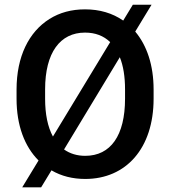

<svg xmlns="http://www.w3.org/2000/svg" viewBox="-20 -761 728 827"><path d="M641.6 -375C641.6 -480.5 612.8 -564.9 562.5 -625L632.8 -740.7H552.2L510.7 -672.4C463.9 -704.6 409.2 -720.7 346.2 -720.7C288.1 -720.7 237.3 -707 192.9 -679.2C104.5 -623.5 51.3 -518.1 51.3 -375V-335.9C51.3 -220.7 85.9 -129.9 146 -69.8L75.7 45.9H157.2L201.7 -27.3C244.1 -2.4 293 9.8 347.2 9.8C522.5 9.8 641.6 -121.6 641.6 -335.9ZM174.3 -376C174.3 -534.2 238.8 -620.6 346.2 -620.6C390.1 -620.6 426.3 -606.9 454.6 -579.6L208 -172.9C185.5 -214.4 174.3 -269 174.3 -335.9ZM518.6 -335.9C518.6 -177.2 456.5 -89.8 347.2 -89.8C312 -89.8 281.7 -99.1 255.9 -117.2L496.1 -514.6C511.2 -477.1 518.6 -430.7 518.6 -376Z"/></svg>

Font: Vazirmatn Medium
Style: Regular
Weight: 500
Designer: Saber Rastikerdar
Foundry: Saber Rastikerdar
Version: Version 33.003